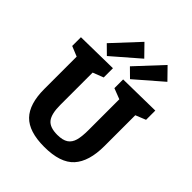

<svg xmlns="http://www.w3.org/2000/svg" viewBox="-266 -1148 1321 1321"><g transform="rotate(45 394.5 -487.5)"><path d="M395 -109.9Q446.8 -109.9 474.9 -128.4Q502.9 -147 513.4 -184.6Q523.9 -222.2 523.9 -285.2V-585L445.8 -615.2V-700.2L753.9 -705.1V-615.2L679.2 -585V-285.2Q679.2 -135.3 612.5 -61.5Q545.9 12.2 390.1 12.2Q241.2 12.2 175 -55.9Q108.9 -124 108.9 -270V-585L35.2 -615.2V-700.2L341.8 -705.1V-615.2L264.2 -585V-270Q264.2 -183.1 293 -146.5Q321.8 -109.9 395 -109.9ZM366.7 -986.8 447.8 -903.8 252.9 -734.9 189.9 -796.9ZM591.8 -986.8 672.9 -903.8 478 -734.9 415 -796.9Z"/></g></svg>

Font: Kadwa
Style: Regular
Weight: 400
Designer: Sol Matas
Foundry: Sol Matas
Version: Version 1.000;PS 001.000;hotconv 1.0.70;makeotf.lib2.5.58329